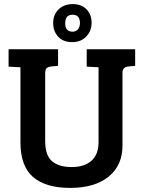

<svg xmlns="http://www.w3.org/2000/svg" viewBox="-20 -906 699 939"><path d="M201 -548V-216Q201 -146 234.5 -117.5Q268 -89 330.5 -89Q393 -89 427.5 -120Q462 -151 462 -211V-577L404 -580V-665H641V-584L608 -581Q579 -578 579 -551V-194Q579 -97 511 -42Q443 13 323 13Q203 13 141.5 -40.5Q80 -94 80 -210V-577L22 -580V-665H264V-584L231 -581Q215 -579 208 -572.5Q201 -566 201 -548ZM332.5 -700Q289 -700 264.5 -726.5Q240 -753 240 -793.5Q240 -834 266.5 -860Q293 -886 335.5 -886Q378 -886 403 -860.5Q428 -835 428 -795Q428 -755 402 -727.5Q376 -700 332.5 -700ZM335 -751Q352 -751 361.5 -763Q371 -775 371 -793Q371 -834 335 -834Q299 -834 299 -792.5Q299 -751 335 -751Z"/></svg>

Font: Bree Serif
Style: Regular
Weight: 400
Designer: Veronika Burian, Jos Scaglione
Foundry: TypeTogether
Version: Version 1.001